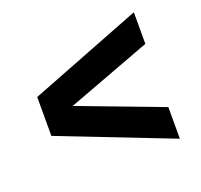

<svg xmlns="http://www.w3.org/2000/svg" viewBox="-91 -721 715 682"><g transform="rotate(-20 266.0 -380.0)"><path d="M479 -141 53.5 -306.5V-453.5L479 -619V-499.5L161 -380.5L479 -260.5Z"/></g></svg>

Font: Encode Sans SmCnd
Style: Bold
Weight: 700
Width: 4
Designer: Multiple Designers
Foundry: Impallari Type
Version: Version 3.002; ttfautohint (v1.8.3) -l 8 -r 50 -G 200 -x 14 